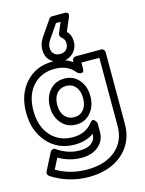

<svg xmlns="http://www.w3.org/2000/svg" viewBox="-154 -949 955 1264"><g transform="rotate(-15 323.5 -316.5)"><path d="M0 -290Q0 -413.6 70.3 -491.7Q140.6 -569.8 252.9 -569.8Q329.1 -571.3 387.2 -530.8V-539.1Q387.2 -549.8 395 -556.9Q402.8 -564 412.1 -564H584Q594.7 -564 601.8 -556.2Q608.9 -548.3 608.9 -539.1V-48.8Q608.9 34.2 567.9 96.9Q526.9 159.7 455.1 192.9Q383.3 226.1 292 226.1Q220.2 226.1 154.8 205.8Q89.4 185.5 38.1 150.9Q30.3 146 28.1 136.2Q25.9 126.5 29.8 119.1L89.8 2Q92.8 -3.4 97.4 -7.3Q102.1 -11.2 109.9 -12.9Q117.7 -14.6 126 -7.8Q198.7 42 278.8 42Q332 42 359.1 19.5Q386.2 -2.9 387.2 -42Q332.5 -3.9 256.8 -3.9Q143.6 -3.9 71.8 -84Q0 -164.1 0 -290ZM49.8 -290Q49.8 -182.1 107.2 -118.2Q164.6 -54.2 256.8 -54.2Q346.2 -54.2 392.1 -116.2Q399.9 -126.5 407.5 -128.9Q415 -131.3 420.2 -127Q425.3 -122.6 429.2 -116.9Q433.1 -111.3 435.1 -106.4L437 -101.1V-43.9Q437 17.6 392.8 54.7Q348.6 91.8 278.8 91.8Q195.8 91.8 122.1 48.8L85 121.1Q178.7 175.8 292 175.8Q415.5 175.8 487.3 115Q559.1 54.2 559.1 -48.8V-514.2H437V-473.1Q437 -452.6 425.8 -449Q414.6 -445.3 403.3 -451.7L392.1 -458Q344.7 -521.5 252.9 -520Q162.1 -520 106 -457.8Q49.8 -395.5 49.8 -290ZM161.1 -285.2Q161.1 -352.5 199.5 -397.2Q237.8 -441.9 299.8 -441.9Q361.3 -441.9 399.2 -397.5Q437 -353 437 -285.2Q437 -218.8 398.9 -173.8Q360.8 -128.9 299.8 -128.9Q237.8 -128.9 199.5 -173.8Q161.1 -218.8 161.1 -285.2ZM210 -662.1Q210 -704.6 235.8 -742.2L309.1 -848.1Q316.9 -858.9 330.1 -858.9H412.1Q413.1 -858.9 414.3 -858.9Q415.5 -858.9 419.4 -858.6Q423.3 -858.4 426.5 -857.4Q429.7 -856.4 433.1 -854Q436.5 -851.6 438 -848.1Q439.5 -844.7 439 -838.4Q438.5 -832 435.1 -824.2L397 -734.9Q424.8 -707 424.8 -663.1Q424.8 -616.7 393.8 -585.9Q362.8 -555.2 316.9 -555.2Q272.5 -555.2 241.2 -584.2Q210 -613.3 210 -662.1ZM210.9 -285.2Q210.9 -235.8 235.6 -207.5Q260.3 -179.2 299.8 -179.2Q338.9 -179.2 363 -207.5Q387.2 -235.8 387.2 -285.2Q387.2 -335.4 363 -363.8Q338.9 -392.1 299.8 -392.1Q260.3 -392.1 235.6 -363.5Q210.9 -335 210.9 -285.2ZM259.8 -662.1Q259.8 -634.8 275.6 -619.9Q291.5 -605 316.9 -605Q343.3 -605 359.1 -620.6Q375 -636.2 375 -663.1Q375 -691.9 353 -707Q346.2 -712.4 343.5 -720.7Q340.8 -729 344.2 -737.8L374 -809.1H342.8L277.8 -713.9Q259.8 -688 259.8 -662.1Z"/></g></svg>

Font: Trueno Bold Outline
Style: Regular
Weight: 700
Width: 6
Designer: Julieta Ulanovsky
Foundry: Julieta Ulanovsky
Version: Version 3.001b | FøM Fix